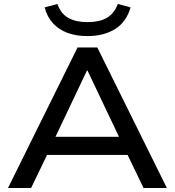

<svg xmlns="http://www.w3.org/2000/svg" viewBox="-20 -943 877 963"><path d="M20 0 369 -705H468L817 0H700L604 -199L657 -166H178L232 -199L136 0ZM416 -589 246 -231 217 -257H619L589 -231L419 -589ZM418 -762Q363 -762 319 -778Q275 -794 245.5 -826.5Q216 -859 204 -906L268 -923Q285 -874 323 -853Q361 -832 418 -832Q478 -832 515 -853Q552 -874 571 -923L635 -906Q614 -833 557.5 -797.5Q501 -762 418 -762Z"/></svg>

Font: Nunito Sans 10pt SemiExpanded SemiBold
Style: Regular
Weight: 600
Width: 6
Designer: Vernon Adams
Foundry: Vernon Adams
Version: Version 3.101;gftools[0.9.27]